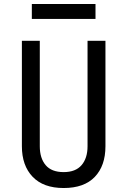

<svg xmlns="http://www.w3.org/2000/svg" viewBox="-20 -935 640 965"><path d="M300 10Q198 10 144 -46.5Q90 -103 90 -200V-730H180V-200Q180 -140 209.5 -105Q239 -70 300 -70Q360 -70 390 -105Q420 -140 420 -200V-730H510V-200Q510 -102 456.5 -46Q403 10 300 10ZM140 -840V-915H460V-840Z"/></svg>

Font: JetBrainsMono NFM
Style: Regular
Weight: 400
Monospace: yes
Designer: Philipp Nurullin, Konstantin Bulenkov
Foundry: JetBrains
Version: Version 2.304; ttfautohint (v1.8.4.7-5d5b);Nerd Fonts 3.3.0